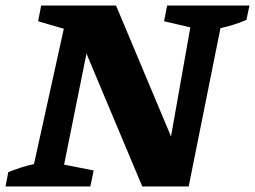

<svg xmlns="http://www.w3.org/2000/svg" viewBox="-46 -675 923 695"><path d="M559 -655H857L846 -603Q823 -593 800.5 -586Q778 -579 752 -573L637 0H469L267 -481L186 -79L293 -58L281 0H-26L-16 -52Q7 -61 30 -68.5Q53 -76 77 -81L185 -571L92 -598L103 -655H374L573 -181L643 -576L548 -598Z"/></svg>

Font: Piazzolla
Style: Bold Italic
Weight: 700
Italic angle: -11.3°
Designer: Juan Pablo del Peral
Foundry: Huerta Tipografica
Version: Version 1.330